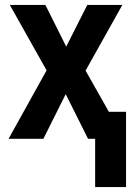

<svg xmlns="http://www.w3.org/2000/svg" viewBox="-20 -566 540 783"><path d="M15 0 170 -279 20 -546H165L250 -376L336 -546H479L329 -278L424 -110H494V197H368V0H339L248 -182L157 0Z"/></svg>

Font: Noto Sans Mono ExtraCondensed
Style: Bold
Weight: 700
Width: 2
Designer: Monotype Design Team
Foundry: Monotype Imaging Inc.
Version: Version 2.014